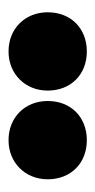

<svg xmlns="http://www.w3.org/2000/svg" viewBox="96 -884 228 461"><g transform="rotate(90 210.5 -654.0)"><path d="M104 -560C158 -560 198 -600 198 -654C198 -710 159 -748 104 -748C49 -748 10 -710 10 -654C10 -600 49 -560 104 -560ZM317 -560C371 -560 411 -600 411 -654C411 -710 372 -748 317 -748C262 -748 223 -710 223 -654C223 -600 262 -560 317 -560Z"/></g></svg>

Font: Barlow Semi Condensed Black
Style: Regular
Weight: 900
Width: 4
Designer: Jeremy Tribby
Foundry: Tribby Type
Version: Version 1.408;PS 001.408;hotconv 1.0.88;makeotf.lib2.5.64775